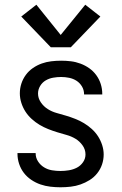

<svg xmlns="http://www.w3.org/2000/svg" viewBox="-20 -785 515 813"><path d="M236 8Q215 8 193.5 5.5Q172 3 151.5 -4Q131 -11 112.5 -23.5Q94 -36 81 -53Q68 -70 61 -91Q54 -112 54 -134V-137H131V-135Q131 -117 141 -101.5Q151 -86 166.5 -76.5Q182 -67 200 -64Q218 -61 236 -61Q254 -61 272 -64Q290 -67 305.5 -75Q321 -83 331.5 -98Q342 -113 342 -131Q342 -152 329.5 -169.5Q317 -187 299.5 -197.5Q282 -208 262 -213.5Q242 -219 222.5 -225Q203 -231 184 -238.5Q165 -246 147.5 -256.5Q130 -267 114.5 -281Q99 -295 88 -312Q77 -329 70.5 -349Q64 -369 64 -390Q64 -411 70.5 -431Q77 -451 89.5 -468Q102 -485 119.5 -497Q137 -509 156.5 -516Q176 -523 197 -525.5Q218 -528 239 -528Q260 -528 280.5 -525.5Q301 -523 321 -515.5Q341 -508 358 -496Q375 -484 387.5 -467Q400 -450 406.5 -429.5Q413 -409 413 -388V-385H336V-386Q336 -404 327 -419Q318 -434 304 -443Q290 -452 273 -455.5Q256 -459 239 -459Q222 -459 205 -456Q188 -453 173.5 -444.5Q159 -436 150 -421Q141 -406 141 -389Q141 -369 153 -351.5Q165 -334 182.5 -323Q200 -312 220 -306.5Q240 -301 260 -295Q280 -289 299 -281.5Q318 -274 335.5 -263.5Q353 -253 368.5 -239Q384 -225 395 -208Q406 -191 412.5 -171Q419 -151 419 -131Q419 -109 412 -88.5Q405 -68 391.5 -51Q378 -34 359.5 -22.5Q341 -11 321 -4Q301 3 279.5 5.5Q258 8 236 8ZM195 -585 70 -715 134 -765 237 -637 341 -765 405 -715 280 -585Z"/></svg>

Font: Iosevka QP
Style: Regular
Weight: 400
Designer: Belleve Invis
Foundry: Belleve Invis
Version: Version 20.0.0; ttfautohint (v1.8.4)